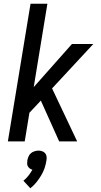

<svg xmlns="http://www.w3.org/2000/svg" viewBox="-20 -755 540 1025"><path d="M392 0H296L198 -218L137 -153L112 0H22L143 -735H233L160 -290L364 -520H478L258 -283ZM142 250 105 210Q120 198 132 182.5Q144 167 153 151Q145 149 138.5 144Q132 139 128.5 132.5Q125 126 125 117.5Q125 109 126 101Q128 90 132.5 80Q137 70 145 63Q153 56 164.5 52.5Q176 49 186 49Q196 49 205.5 52.5Q215 56 221 63Q227 70 228.5 80Q230 90 228 101Q225 122 218 142.5Q211 163 199.5 182Q188 201 174 218.5Q160 236 142 250Z"/></svg>

Font: Iosevka Medium Oblique
Style: Regular
Weight: 500
Italic angle: -9°
Monospace: yes
Designer: Belleve Invis
Foundry: Belleve Invis
Version: Version 32.5.0; ttfautohint (v1.8.4)